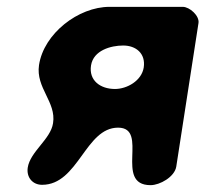

<svg xmlns="http://www.w3.org/2000/svg" viewBox="-20 -540 600 561"><path d="M61 -50C57 -22 75 0 103 0C209 0 229 -167 325 -167C417 -167 312 1 420 1C447 1 490 -23 495 -53L560 -473C563 -494 534 -520 514 -520H300C209 -520 108 -442 94 -350C84 -283 145 -242 135 -180C128 -133 68 -97 61 -50ZM246 -349C253 -393 304 -407 340 -407C377 -407 406 -384 400 -343C394 -304 351 -280 316 -280C273 -280 239 -305 246 -349Z"/></svg>

Font: Asimov Print
Style: Regular
Weight: 500
Designer: Google
Version: Version 2.000980: 2014